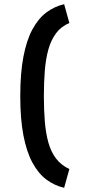

<svg xmlns="http://www.w3.org/2000/svg" viewBox="-20 -741 435 919"><path d="M287 158Q240 147 201.5 118Q163 89 135 37Q107 -15 92 -93.5Q77 -172 77 -281Q77 -390 92 -469Q107 -548 135 -600Q163 -652 201.5 -681Q240 -710 287 -721L312 -631Q272 -614 248 -581.5Q224 -549 211.5 -504Q199 -459 194.5 -402.5Q190 -346 190 -281Q190 -216 194.5 -160Q199 -104 211.5 -59Q224 -14 248.5 18Q273 50 312 68Z"/></svg>

Font: Truculenta ExtraBold
Style: Regular
Weight: 800
Version: Version 1.002